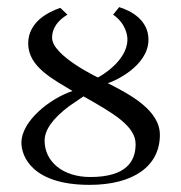

<svg xmlns="http://www.w3.org/2000/svg" viewBox="-20 -509 508 538"><path d="M233 -13C156 -13 105 -56 105 -115C105 -145 128 -177 173 -211L214 -239C297 -192 360 -156 360 -105C360 -58 335 -13 233 -13ZM337 -398C337 -338 260 -294 254 -292C254 -292 126 -353 126 -403C126 -415 128 -443 169 -468L149 -487C114 -475 59 -447 59 -387C59 -321 131 -286 183 -254C118 -232 40 -169 40 -109C40 -73 68 9 231 9C353 9 428 -43 428 -131C428 -200 345 -244 282 -276C298 -280 396 -323 396 -398C396 -453 347 -479 314 -489L297 -468C335 -441 337 -407 337 -398Z"/></svg>

Font: Linux Libertine O C
Style: Regular
Weight: 400
Designer: Philipp H. Poll
Foundry: Philipp H. Poll
Version: Version 4.0.3